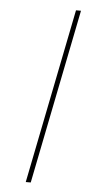

<svg xmlns="http://www.w3.org/2000/svg" viewBox="-52 -733 389 766"><g transform="rotate(5 143.0 -350.0)"><path d="M81 0 221 -700H241L101 0Z"/></g></svg>

Font: Montserrat Thin
Style: Italic
Weight: 100
Italic angle: -11.3°
Designer: Julieta Ulanovsky
Foundry: Julieta Ulanovsky
Version: Version 9.000; ttfautohint (v1.8.4.7-5d5b)